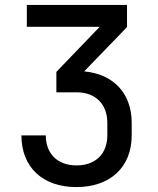

<svg xmlns="http://www.w3.org/2000/svg" viewBox="-20 -750 640 780"><path d="M290 10C428 10 515 -71 515 -200V-251C515 -371 441 -449 322 -460L496 -640V-730H89V-641H385L209 -458V-375H291C368 -375 416 -327 416 -251V-200C416 -125 368 -78 291 -78C214 -78 166 -125 166 -200H67C67 -71 153 10 290 10Z"/></svg>

Font: JetBrains Mono Medium
Style: Regular
Weight: 436
Monospace: yes
Designer: Philipp Nurullin, Konstantin Bulenkov
Foundry: JetBrains
Version: Version 2.305